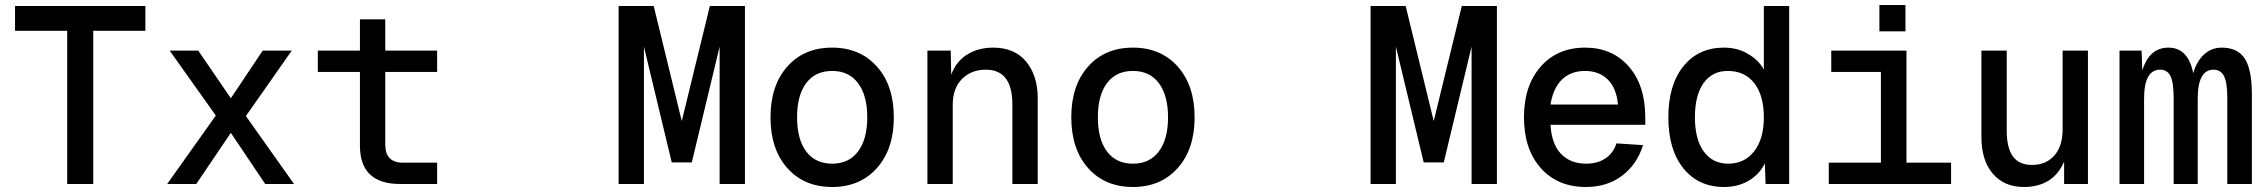

<svg xmlns="http://www.w3.org/2000/svg" viewBox="-20 -734 9040 766"><path d="M248 0V-611H40V-710H560V-611H352V0Z M647 0 841 -273 657 -532H771L901 -342L1028 -532H1144L961 -271L1153 0H1038L901 -204L763 0Z M1576 0Q1416 0 1416 -153V-447H1248V-532H1416V-657H1517V-532H1724V-447H1517V-158Q1517 -85 1587 -85H1724V0Z M2660 -86 2549 -548V0H2448V-710H2588L2700 -251L2812 -710H2952V0H2851V-548L2740 -86Z M3300 12Q3188 12 3121 -63.5Q3054 -139 3054 -266Q3054 -393 3121 -468.5Q3188 -544 3300 -544Q3411 -544 3478.5 -468.5Q3546 -393 3546 -266Q3546 -139 3478.5 -63.5Q3411 12 3300 12ZM3196.5 -129.5Q3233 -81 3300 -81Q3367 -81 3403.5 -130Q3440 -179 3440 -266Q3440 -353 3403.5 -402Q3367 -451 3300 -451Q3233 -451 3196.5 -402.5Q3160 -354 3160 -266Q3160 -178 3196.5 -129.5Z M3680 0V-532H3773L3775 -436Q3795 -490 3839.5 -517Q3884 -544 3942 -544Q4028 -544 4074 -488Q4120 -432 4120 -343V0H4019V-317Q4019 -456 3913 -456Q3855 -456 3818 -419Q3781 -382 3781 -315V0Z M4500 12Q4388 12 4321 -63.5Q4254 -139 4254 -266Q4254 -393 4321 -468.5Q4388 -544 4500 -544Q4611 -544 4678.5 -468.5Q4746 -393 4746 -266Q4746 -139 4678.5 -63.5Q4611 12 4500 12ZM4396.5 -129.5Q4433 -81 4500 -81Q4567 -81 4603.5 -130Q4640 -179 4640 -266Q4640 -353 4603.5 -402Q4567 -451 4500 -451Q4433 -451 4396.5 -402.5Q4360 -354 4360 -266Q4360 -178 4396.5 -129.5Z M5660 -86 5549 -548V0H5448V-710H5588L5700 -251L5812 -710H5952V0H5851V-548L5740 -86Z M6307 12Q6194 12 6127 -63.5Q6060 -139 6060 -266Q6060 -392 6126.5 -468Q6193 -544 6304 -544Q6412 -544 6478 -469Q6544 -394 6544 -264V-236H6166Q6170 -160 6207.5 -120.5Q6245 -81 6308 -81Q6354 -81 6385.5 -102.5Q6417 -124 6429 -162L6535 -155Q6511 -78 6451.5 -33Q6392 12 6307 12ZM6166 -317H6435Q6429 -383 6394 -417Q6359 -451 6304 -451Q6247 -451 6211.5 -416.5Q6176 -382 6166 -317Z M6858 12Q6756 12 6696 -62.5Q6636 -137 6636 -266Q6636 -395 6696 -469.5Q6756 -544 6858 -544Q6912 -544 6954 -519Q6996 -494 7017 -457V-710H7118V0H7024L7021 -82Q6999 -38 6956.5 -13Q6914 12 6858 12ZM6875 -81Q6940 -81 6978.5 -130.5Q7017 -180 7017 -266Q7017 -353 6979 -402Q6941 -451 6873 -451Q6811 -451 6776.5 -402.5Q6742 -354 6742 -266Q6742 -179 6777 -130Q6812 -81 6875 -81Z M7478 -609V-714H7582V-609ZM7276 0V-85H7484V-447H7286V-532H7586V-85H7764V0Z M8054 12Q7976 12 7930.5 -41Q7885 -94 7885 -188V-532H7986V-214Q7986 -143 8011 -109.5Q8036 -76 8087 -76Q8143 -76 8176 -113.5Q8209 -151 8209 -218V-532H8310V0H8215V-89Q8171 12 8054 12Z M8436 0V-532H8524L8527 -453Q8555 -544 8631 -544Q8710 -544 8730 -442Q8744 -490 8773.5 -517Q8803 -544 8844 -544Q8907 -544 8935.5 -500.5Q8964 -457 8964 -359V0H8866V-342Q8866 -404 8853 -430Q8840 -456 8811 -456Q8748 -456 8748 -340V0H8652V-342Q8652 -404 8639.5 -430Q8627 -456 8598 -456Q8534 -456 8534 -340V0Z"/></svg>

Font: Txt Mono Medium
Style: Regular
Weight: 500
Monospace: yes
Designer: Open Source
Foundry: XRLN
Version: Version 1.0